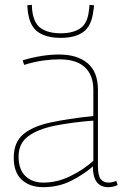

<svg xmlns="http://www.w3.org/2000/svg" viewBox="-20 -766 514 796"><path d="M37 -112Q37 -176 76 -209Q115 -242 188.5 -258Q262 -274 367 -285V-394Q367 -454 332 -487Q297 -520 226 -520Q195 -520 158.5 -515Q122 -510 80 -497L74 -516Q155 -540 225 -540Q300 -540 343 -504Q386 -468 386 -394V-78Q386 -38 397.5 -23.5Q409 -9 430 -9Q445 -9 462 -16L468 1Q457 6 447.5 8Q438 10 429 10Q365 10 365 -76Q330 -45 277 -17.5Q224 10 159 10Q104 10 70.5 -20.5Q37 -51 37 -112ZM57 -117Q57 -64 85 -36.5Q113 -9 160 -9Q216 -9 270 -35Q324 -61 367 -99V-266Q278 -259 208 -245Q138 -231 97.5 -201.5Q57 -172 57 -117ZM232 -609Q171 -609 136.5 -634Q102 -659 95 -722Q94 -733 93 -744L112 -746Q112 -741 112.5 -736Q113 -731 113 -727Q119 -670 149.5 -649Q180 -628 232 -628Q283 -628 313.5 -649Q344 -670 349 -726Q351 -737 351 -746L370 -744Q370 -738 369 -732.5Q368 -727 367 -721Q360 -659 326 -634Q292 -609 232 -609Z"/></svg>

Font: Georama Thin
Style: Regular
Weight: 100
Designer: Jean-Baptiste Levee
Foundry: Production Type
Version: Version 1.000